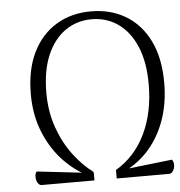

<svg xmlns="http://www.w3.org/2000/svg" viewBox="-51 -752 750 800"><g transform="rotate(-5 324.0 -351.5)"><path d="M312 -35 303 -16Q243 -41 191.5 -93Q140 -145 109.5 -218.5Q79 -292 79 -380Q79 -483 114.5 -555Q150 -627 213 -665Q276 -703 358 -703Q441 -703 504 -665Q567 -627 602 -555Q637 -483 637 -380Q637 -292 610 -219Q583 -146 532.5 -93.5Q482 -41 413 -16L404 -35Q485 -82 528.5 -171.5Q572 -261 572 -380Q572 -473 544.5 -537.5Q517 -602 469 -636Q421 -670 358 -670Q296 -670 247.5 -636Q199 -602 171.5 -537.5Q144 -473 144 -380Q144 -302 167.5 -235.5Q191 -169 229.5 -118Q268 -67 312 -35ZM92 0Q84 0 78.5 -6Q73 -12 70.5 -21Q68 -30 68.5 -40Q69 -50 75 -58L312 -31V0ZM405 0V-31L641 -58Q647 -50 648 -40Q649 -30 646 -21Q643 -12 637.5 -6Q632 0 624 0Z"/></g></svg>

Font: Arima Thin Light
Style: Regular
Weight: 300
Version: Version 1.100